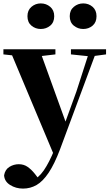

<svg xmlns="http://www.w3.org/2000/svg" viewBox="-27 -835 645 1126"><path d="M108 271Q66 271 32.5 250Q-1 229 -3 193Q3 159 28.5 143.5Q54 128 83 128Q113 128 135.5 144Q158 160 177 184L208 224L171 250L152 233Q199 209 230 164Q261 119 293 41L324 -31L335 -61L421 -298L501 -546H543L325 41Q292 128 258 178.5Q224 229 187.5 250Q151 271 108 271ZM293 83 29 -546H204L359 -117L365 -107ZM-7 -516V-546H298V-516L204 -505H95ZM389 -516V-546H595V-516L513 -505H494ZM212 -665Q181 -665 157.5 -684.5Q134 -704 134 -740Q134 -775 157.5 -795Q181 -815 212 -815Q244 -815 267.5 -795Q291 -775 291 -740Q291 -704 267.5 -684.5Q244 -665 212 -665ZM461 -665Q430 -665 406 -684.5Q382 -704 382 -740Q382 -775 406 -795Q430 -815 461 -815Q493 -815 516 -795Q539 -775 539 -740Q539 -704 516 -684.5Q493 -665 461 -665Z"/></svg>

Font: Noto Serif SC ExtraLight Black
Style: Regular
Weight: 900
Version: Version 2.002-H1;hotconv 1.1.0;makeotfexe 2.6.0